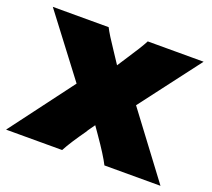

<svg xmlns="http://www.w3.org/2000/svg" viewBox="-98 -672 880 798"><g transform="rotate(20 341.5 -273.0)"><path d="M473 -280 683 0H435Q416 -38 365 -111L342 -144Q336 -135 328.5 -125Q321 -115 314 -103Q294 -75 276.5 -48Q259 -21 248 0H0L210 -280L8 -546H255Q269 -518 309 -459L342 -409L370 -452Q412 -515 428 -546H675Z"/></g></svg>

Font: Dela Gothic One
Style: Regular
Weight: 400
Designer: aratakana
Foundry: aratakana
Version: Version 1.004